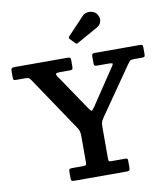

<svg xmlns="http://www.w3.org/2000/svg" viewBox="-107 -1090 1029 1177"><g transform="rotate(-10 407.5 -501.5)"><path d="M239 -17.5V-58Q239 -72 243.2 -75.5Q247.5 -79 260.5 -79H328.5Q342 -79 345.5 -82.8Q349 -86.5 349 -99.5V-258.5Q349 -280.5 346 -291.5Q343 -302.5 335 -314.5L108.5 -651.5Q100.5 -663.5 95 -667.2Q89.5 -671 68.5 -671H15.5Q4 -671 0.5 -673.8Q-3 -676.5 -3 -688V-726Q-3 -741.5 1.5 -745.8Q6 -750 20.5 -750H347Q360 -750 364.5 -746.5Q369 -743 369 -728.5V-693Q369 -679 365.5 -675Q362 -671 349 -671H288Q268 -671 263.8 -666.2Q259.5 -661.5 267.5 -649.5L418.5 -426Q434 -403 438.8 -404Q443.5 -405 459 -427L607.5 -649Q618.5 -664.5 614 -667.8Q609.5 -671 587 -671H521Q507.5 -671 503.8 -674.5Q500 -678 500 -691V-728Q500 -742 503.2 -746Q506.5 -750 520 -750H799.5Q811.5 -750 814.8 -746.2Q818 -742.5 818 -730V-690Q818 -677 813.8 -674Q809.5 -671 796.5 -671H753Q728.5 -671 722.5 -664.5Q716.5 -658 707 -644.5L503 -350.5Q494.5 -337.5 490.2 -327.8Q486 -318 486 -295V-100Q486 -85.5 488.8 -82.2Q491.5 -79 506 -79H589.5Q599.5 -79 602.8 -76.2Q606 -73.5 606 -63.5V-20Q606 -6 601 -3Q596 0 583.5 0H260Q249 0 244 -2.8Q239 -5.5 239 -17.5ZM411.5 -830.5 382.5 -860.5Q374.5 -869.5 382.5 -877.5L486.5 -987.5Q497 -999 514.2 -1002.2Q531.5 -1005.5 548.5 -1000.2Q565.5 -995 575 -981Q591.5 -956.5 585.2 -934.5Q579 -912.5 560 -902L429.5 -829Q423.5 -825 420 -825Q416.5 -825 411.5 -830.5Z"/></g></svg>

Font: Besley SemiBold
Style: Regular
Weight: 600
Designer: Owen Earl
Foundry: indestructible type*
Version: Version 2.001; ttfautohint (v1.8.3)